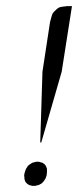

<svg xmlns="http://www.w3.org/2000/svg" viewBox="-20 -604 256 629"><path d="M59.1 -29.8 61 -39.1 64 -47.9 65.9 -51.8 71.8 -61 78.1 -65.9 85.9 -70.8 89.8 -71.8 99.1 -74.2H106.9L115.2 -71.8L119.1 -70.8L126 -65.9L129.9 -61L133.8 -51.8V-47.9V-39.1L132.8 -29.8L129.9 -21L127.9 -17.1L122.1 -8.8L116.2 -2.9L106.9 2L103 2.9L95.2 4.9H85.9L78.1 2.9L75.2 2L67.9 -2.9L63 -8.8L60.1 -17.1V-21ZM111.8 -137.2 119.1 -369.1 144 -532.2 148.9 -549.8 151.9 -559.1 157.2 -565.9 167 -575.2 174.8 -580.1 184.1 -582 200.2 -584H215.8L182.1 -369.1L115.2 -137.2Z"/></svg>

Font: Petahja
Style: Italic
Weight: 400
Designer: T. Christopher White
Version: Version 1.1